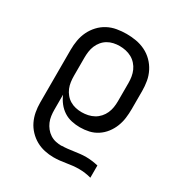

<svg xmlns="http://www.w3.org/2000/svg" viewBox="-175 -665 950 1005"><g transform="rotate(30 300.0 -162.5)"><path d="M291 213Q264 213 236.5 207Q209 201 185 187.5Q161 174 141.5 153.5Q122 133 110 108Q98 83 93 55.5Q88 28 88 0V-320Q88 -349 93 -377.5Q98 -406 110.5 -432Q123 -458 143 -479.5Q163 -501 188.5 -514.5Q214 -528 243 -533Q272 -538 301 -538Q330 -538 359 -533Q388 -528 414.5 -515Q441 -502 462 -481Q483 -460 496.5 -433.5Q510 -407 515 -378Q520 -349 520 -320V-210Q520 -183 516.5 -156Q513 -129 503 -103.5Q493 -78 476 -56Q459 -34 436 -19Q413 -4 386.5 2Q360 8 332 8Q307 8 281.5 2.5Q256 -3 234.5 -17Q213 -31 197 -51.5Q181 -72 171 -96V-5Q171 13 173.5 31.5Q176 50 183 66.5Q190 83 201.5 97.5Q213 112 228.5 122Q244 132 262 136Q280 140 298 140Q298 140 298 139.5Q298 139 299 139Q316 139 333.5 137Q351 135 368.5 132.5Q386 130 403.5 128Q421 126 439 126Q457 126 475.5 128.5Q494 131 512 135V209Q494 204 475.5 201.5Q457 199 439 199Q420 199 401.5 201Q383 203 365 206Q347 209 328.5 211Q310 213 291 213ZM301 -65Q320 -65 338.5 -69Q357 -73 373.5 -82Q390 -91 403 -105.5Q416 -120 423.5 -137Q431 -154 434 -172.5Q437 -191 437 -210V-320Q437 -339 434 -357.5Q431 -376 423.5 -393Q416 -410 403 -424.5Q390 -439 373.5 -448Q357 -457 338.5 -461Q320 -465 301 -465Q283 -465 264.5 -461Q246 -457 230 -447.5Q214 -438 202 -423.5Q190 -409 183 -392Q176 -375 173.5 -356.5Q171 -338 171 -320V-210Q171 -192 173.5 -173.5Q176 -155 183 -138Q190 -121 202 -106.5Q214 -92 230 -82.5Q246 -73 264 -69Q282 -65 301 -65Z"/></g></svg>

Font: Iosevka Mono
Style: Regular
Weight: 400
Designer: Belleve Invis
Foundry: Belleve Invis
Version: Version 11.1.1